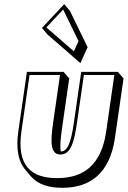

<svg xmlns="http://www.w3.org/2000/svg" viewBox="-20 -860 616 927"><path d="M109.9 -513 68.5 -226C56.1 -139.4 69.2 -78.9 102.3 -40.2L129.5 -8.3C162.2 29.8 214.3 46.8 280.7 46.8C414.3 46.8 510.2 -22.2 535 -194.2L576.4 -481.2L549.1 -513H372.1L336.9 -269C322.4 -168 305.4 -129 274.2 -129C273.8 -129 273.4 -129 273.1 -129C269.5 -151.4 271.7 -186.5 279 -237.2L314.1 -481.2L286.9 -513ZM290 -840 182.5 -725 209.7 -693.2 368.2 -555.2 403 -632.2 317.2 -808.2ZM284.9 -814.1 359.1 -661.8 336.7 -612.1 204 -727.6ZM122.7 -498H269.7L236.7 -269C223 -173.5 222.5 -114 272 -114C321.6 -114 338.2 -173.5 351.9 -269L385 -498H532L492.8 -226C469 -60.9 381.9 0 255.6 0C129.2 0 59.8 -60.9 83.5 -226Z"/></svg>

Font: Blink
Style: 3DObl
Weight: 400
Designer: Mew Too
Foundry: Cannot Into Space Fonts
Version: Version 001.000